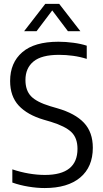

<svg xmlns="http://www.w3.org/2000/svg" viewBox="-20 -966 534 996"><path d="M212 9.5Q172 9.5 127.8 2.2Q83.5 -5 44 -19V-87.5Q87 -73 130 -65.8Q173 -58.5 213 -58.5Q382 -58.5 382 -194Q382 -250 350.5 -280.5Q319 -311 244.5 -334L207 -345Q122 -370 77.2 -418.2Q32.5 -466.5 32.5 -546Q32.5 -640.5 95.5 -695Q158.5 -749.5 283 -749.5Q321 -749.5 360.2 -744.2Q399.5 -739 430 -729V-660.5Q395.5 -671.5 359 -676.5Q322.5 -681.5 286 -681.5Q195.5 -681.5 153.8 -647Q112 -612.5 112 -551Q112 -497 141 -466.8Q170 -436.5 241 -415L278.5 -404Q370 -377.5 415.8 -328.8Q461.5 -280 461.5 -199.5Q461.5 -100 396.2 -45.2Q331 9.5 212 9.5ZM105 -804 215 -946H287L397 -804H332.5L251 -912L169.5 -804Z"/></svg>

Font: Encode Sans SmCnd
Style: Regular
Weight: 400
Width: 4
Designer: Multiple Designers
Foundry: Impallari Type
Version: Version 3.002; ttfautohint (v1.8.3) -l 8 -r 50 -G 200 -x 14 